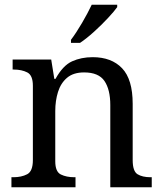

<svg xmlns="http://www.w3.org/2000/svg" viewBox="-20 -786 685 806"><path d="M28 0V-42H36Q70 -42 94 -54.5Q118 -67 118 -114V-426Q118 -470 94.5 -482Q71 -494 38 -494H33V-536H195L208 -455H213Q244 -511 282.5 -528.5Q321 -546 369 -546Q448 -546 492.5 -499.5Q537 -453 537 -350V-114Q537 -67 557.5 -54.5Q578 -42 612 -42H617V0H443V-345Q443 -410 418.5 -446Q394 -482 333 -482Q288 -482 261.5 -459.5Q235 -437 223.5 -400Q212 -363 212 -320V-109Q212 -65 235.5 -53.5Q259 -42 292 -42H297V0ZM278 -619Q300 -648 324.5 -690Q349 -732 365 -766H472V-756Q460 -739 433 -710Q406 -681 374.5 -652.5Q343 -624 316 -606H278Z"/></svg>

Font: Noto Serif Grantha
Style: Regular
Weight: 400
Designer: Monotype Design Team
Foundry: Monotype Imaging Inc.
Version: Version 2.004; ttfautohint (v1.8.4.7-5d5b)